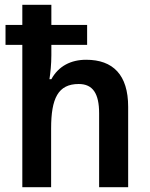

<svg xmlns="http://www.w3.org/2000/svg" viewBox="-20 -780 624 800"><path d="M194 -760H73V-676H3V-593H73V0H193V-245C193 -370 222 -430 308 -430C367 -430 393 -390 393 -308V0H514V-335C514 -468 451 -531 339 -531C276 -531 224 -505 194 -450H186C190 -475 194 -513 194 -550V-593H343V-676H194Z"/></svg>

Font: Noto Sans Thai SemCond SemBd
Style: Regular
Weight: 600
Width: 4
Designer: Monotype Design Team
Foundry: Monotype Imaging Inc.
Version: Version 2.002